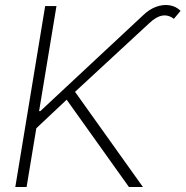

<svg xmlns="http://www.w3.org/2000/svg" viewBox="-20 -752 746 772"><path d="M41.5 0 161.6 -727.5H207L137.2 -305.2H142.1L556.2 -691.4Q581.1 -715.3 608.9 -725.1Q636.7 -734.9 662.1 -730.7Q687.5 -726.6 706.1 -708.5L679.2 -676.3Q656.7 -693.4 632.3 -689.2Q607.9 -685.1 580.1 -658.7L281.7 -382.8L554.7 0H498.5L248 -351.1L126 -236.3L86.9 0Z"/></svg>

Font: Inter 28pt ExtraLight
Style: Italic
Weight: 250
Italic angle: -9.3988°
Designer: Rasmus Andersson
Foundry: rsms
Version: Version 4.001;git-66647c0bb